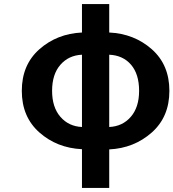

<svg xmlns="http://www.w3.org/2000/svg" viewBox="-20 -730 859 951"><path d="M521 -459V-101Q587 -104 628 -151.5Q669 -199 669 -280Q669 -363 629 -409.5Q589 -456 521 -459ZM386 -101V-459Q320 -456 279 -409Q238 -362 238 -280Q238 -199 279 -151.5Q320 -104 386 -101ZM521 -710V-569Q645 -563 732 -486Q819 -409 819 -280Q819 -151 731.5 -73.5Q644 4 521 10V201H386V9Q262 3 175 -74Q88 -151 88 -280Q88 -409 175 -486Q262 -563 386 -569V-710Z"/></svg>

Font: NotoSansHansBold
Style: Bold
Weight: 700
Designer: Ryoko NISHIZUKA  (kana & ideographs); Paul D. Hunt (Latin, Greek & Cyrillic); Wenlong ZHANG  (bopomofo); Sandoll Communi
Foundry: Adobe Systems Incorporated
Version: Version 1.00;December 8, 2021;FontCreator 13.0.0.2675 64-bit